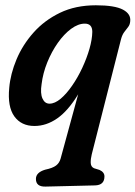

<svg xmlns="http://www.w3.org/2000/svg" viewBox="-20 -468 513 727"><path d="M152.5 238.5Q116 239.5 116 209.5Q116 185 151 174.5Q179.5 168.5 192.2 158.8Q205 149 209.5 132.5L276 -111Q238 -48.5 196.8 -19.8Q155.5 9 110.5 9Q60.5 9 34.2 -27.5Q8 -64 15 -135.5Q19.5 -188 42.5 -243Q65.5 -298 106.8 -344.5Q148 -391 207 -419.5Q266 -448 343 -448Q414.5 -448 445.5 -431.5Q476.5 -415 473 -387Q472 -374.5 465.2 -365.8Q458.5 -357 450.8 -347Q443 -337 438.5 -320.5L327.5 116Q323 134 323.5 148.8Q324 163.5 336 169L357 175.5Q375.5 184 375.5 200Q375.5 233 340 234ZM137.5 -149.5Q132 -114.5 140.8 -95Q149.5 -75.5 167.5 -75.5Q187.5 -75.5 209.8 -94.2Q232 -113 253.2 -143.8Q274.5 -174.5 291.5 -211Q308.5 -247.5 318.8 -283.2Q329 -319 329.5 -347.5Q329.5 -378.5 301 -378.5Q276 -378.5 249.2 -358.8Q222.5 -339 199 -305.8Q175.5 -272.5 159 -231.8Q142.5 -191 137.5 -149.5Z"/></svg>

Font: Fraunces 144pt S100 SemiBold
Style: Italic
Weight: 600
Italic angle: -16°
Version: Version 1.000; ttfautohint (v1.8.3)